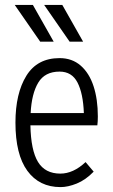

<svg xmlns="http://www.w3.org/2000/svg" viewBox="-20 -755 461 783"><path d="M43 -255Q43 -374 87.5 -446Q132 -518 223 -518Q274 -518 309 -487.5Q344 -457 361.5 -403.5Q379 -350 379 -280Q379 -270 378.5 -261Q378 -252 377 -244H104Q106 -142 135 -94.5Q164 -47 226 -47Q279 -47 329 -94L362 -55Q329 -21 293 -6.5Q257 8 227 8Q140 8 91.5 -58.5Q43 -125 43 -255ZM223 -463Q163 -463 136 -418Q109 -373 105 -294H322Q319 -374 296 -418.5Q273 -463 223 -463ZM40 -735H114L199 -585H144ZM160 -735H234L319 -585H264Z"/></svg>

Font: Radio Canada Condensed Light
Style: Regular
Weight: 300
Width: 3
Designer: Charles Daoud, Etienne Aubert Bonn, Alexandre Saumier Demers, Jacques Le Bailly
Foundry: Radio-Canada
Version: Version 2.104; ttfautohint (v1.8.4.7-5d5b);gftools[0.9.28.de